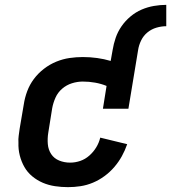

<svg xmlns="http://www.w3.org/2000/svg" viewBox="-20 -763 705 791"><path d="M444 -557Q448 -582 456.5 -607Q465 -632 480.5 -654.5Q496 -677 517.5 -695Q539 -713 563.5 -723.5Q588 -734 614 -738.5Q640 -743 665 -743V-655Q645 -655 624.5 -649Q604 -643 587.5 -629.5Q571 -616 561.5 -596.5Q552 -577 549 -557ZM260 8Q233 8 206.5 4Q180 0 156.5 -10Q133 -20 113 -36.5Q93 -53 80.5 -75Q68 -97 61.5 -122.5Q55 -148 56 -175Q55 -190 57 -204Q59 -218 61 -233L78 -333Q82 -360 92 -387Q102 -414 119.5 -437.5Q137 -461 161 -479.5Q185 -498 212 -509Q239 -520 266.5 -524Q294 -528 321 -528Q351 -528 380 -524Q409 -520 436 -512L444 -557H549L509 -315H404L419 -409Q397 -418 372 -422.5Q347 -427 321 -427Q299 -427 276.5 -420Q254 -413 236 -397.5Q218 -382 208.5 -360.5Q199 -339 195 -317L179 -217Q175 -193 177 -169.5Q179 -146 191 -128Q203 -110 224 -101.5Q245 -93 269 -93Q290 -93 310.5 -100Q331 -107 348 -122Q365 -137 376.5 -156Q388 -175 393 -196L504 -169Q495 -143 482 -119.5Q469 -96 451 -75Q433 -54 410.5 -37.5Q388 -21 363 -10.5Q338 0 312 4Q286 8 260 8Z"/></svg>

Font: Iosevka HT Extended
Style: Bold Italic
Weight: 700
Width: 7
Italic angle: -9°
Monospace: yes
Designer: Belleve Invis
Foundry: Belleve Invis
Version: Version 32.3.0; ttfautohint (v1.8.4)